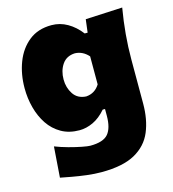

<svg xmlns="http://www.w3.org/2000/svg" viewBox="-119 -684 912 1015"><g transform="rotate(-15 337.0 -176.5)"><path d="M311 233.4Q273.9 233.4 231.9 228.3Q189.9 223.1 152.6 216.3Q115.2 209.5 90.8 204.6L103 36.6Q136.7 49.8 175.3 60.3Q213.9 70.8 245.6 76.9Q277.3 83 290 83Q361.3 83 388.2 51.3Q415 19.5 415 -47.9V-84.5H402.3Q369.1 -45.9 331.5 -28.3Q293.9 -10.7 256.8 -10.7Q199.7 -10.7 157.5 -34.9Q115.2 -59.1 87.6 -100.3Q60.1 -141.6 46.4 -193.4Q32.7 -245.1 32.7 -299.8Q32.7 -377 57.6 -441.9Q82.5 -506.8 132.1 -546.4Q181.6 -585.9 255.9 -585.9Q301.8 -585.9 342.3 -562.7Q382.8 -539.6 414.6 -498H430.7L439.5 -569.3L641.6 -579.1Q629.4 -507.8 623.3 -438.7Q617.2 -369.6 617.2 -301.3V-60.1Q617.2 26.9 589.6 93Q562 159.2 495.4 196.3Q428.7 233.4 311 233.4ZM336.4 -174.3Q384.8 -177.7 411.1 -220.2V-373.5Q379.9 -408.7 336.9 -410.2Q290.5 -408.2 267.1 -373.8Q243.7 -339.4 243.7 -291.5Q243.7 -246.6 266.8 -211.7Q290 -176.8 336.4 -174.3Z"/></g></svg>

Font: Pinar-DS1-FD ExtraBold
Style: Regular
Weight: 800
Designer: Amin Abedi
Version: Version 2.000